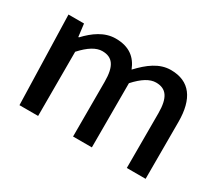

<svg xmlns="http://www.w3.org/2000/svg" viewBox="-109 -799 1217 1070"><g transform="rotate(30 499.0 -264.0)"><path d="M92 30H212V-383C260 -436 303 -462 342 -462C408 -462 438 -421 438 -320V32H559V-381C607 -434 649 -460 689 -460C754 -460 785 -419 785 -318V34H906V-332C906 -480 848 -562 726 -562C652 -562 592 -516 534 -454C508 -520 459 -560 372 -560C299 -560 240 -516 190 -463H186L176 -544H76Z"/></g></svg>

Font: GenEiGothic-pro-SemiBold
Style: Regular
Weight: 500
Designer: Ryoko NISHIZUKA (kana & ideographs); Paul D. Hunt (Latin, Greek & Cyrillic); Wenlong ZHANG (bopomofo); Sandoll Communica
Foundry: Adobe Systems Incorporated; o_tamon
Version: Version 1.000.140830